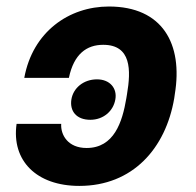

<svg xmlns="http://www.w3.org/2000/svg" viewBox="-20 -573 615 602"><path d="M171.9 -184.7H32C15.6 -69.2 94.5 9.9 228.7 9.9C396 9.9 499.6 -107.6 526.3 -264.9L528.1 -277.7C554.3 -435.7 489.3 -552.6 321.4 -552.6C196.4 -552.6 82.4 -473.4 56.1 -328.8H196C211.6 -404.1 252.1 -432.5 303.6 -432.5C392 -432.5 391 -353 378.2 -277.7L376.1 -264.9C363.6 -190.3 337.7 -109 251.4 -109C192.5 -109 169.7 -150.6 171.9 -184.7ZM203.8 -261C198.2 -224.4 219.8 -197.4 263.1 -197.4C304 -197.4 335.2 -224.4 341.6 -261C348 -295.8 324.9 -324.2 284.1 -324.2C241.8 -324.2 209.5 -296.9 203.8 -261Z"/></svg>

Font: Magic Ui Pro
Style: Bold Italic
Weight: 700
Italic angle: -9.39999°
Designer: Stefan Endress, Andreas Faust
Version: Version 1.000;FEAKit 1.0